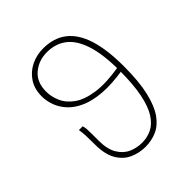

<svg xmlns="http://www.w3.org/2000/svg" viewBox="-204 -865 1008 1008"><g transform="rotate(-45 300.0 -361.0)"><path d="M296 12Q248 12 207 -7Q166 -26 141 -69Q116 -112 116 -185Q116 -228 115 -251Q114 -274 110 -298H138Q142 -286 143 -271.5Q144 -257 144 -236.5Q144 -216 144 -186Q144 -122 166.5 -84.5Q189 -47 224 -31.5Q259 -16 298 -16Q336 -16 369.5 -32Q403 -48 428.5 -87.5Q454 -127 468 -195.5Q482 -264 482 -368Q482 -488 458 -562.5Q434 -637 389 -671.5Q344 -706 280 -706Q219 -706 175 -669Q131 -632 131 -563Q131 -524 148 -485.5Q165 -447 205.5 -418.5Q246 -390 316 -380Q386 -370 492 -388L490 -360Q402 -346 336.5 -351Q271 -356 225 -376Q179 -396 151 -426Q123 -456 110 -491Q97 -526 97 -561Q97 -616 122.5 -654.5Q148 -693 189.5 -713.5Q231 -734 280 -734Q359 -734 411 -693.5Q463 -653 488.5 -572Q514 -491 514 -368Q514 -254 496.5 -180Q479 -106 449 -64Q419 -22 379.5 -5Q340 12 296 12Z"/></g></svg>

Font: Source Code Pro ExtraLight
Style: Regular
Weight: 200
Monospace: yes
Designer: Paul D. Hunt, Teo Tuominen
Foundry: Adobe
Version: Version 1.026;hotconv 1.1.0;makeotfexe 2.6.0